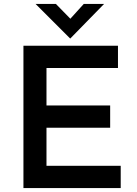

<svg xmlns="http://www.w3.org/2000/svg" viewBox="-20 -963 699 983"><path d="M100 -729H584V-615H218V-423H544V-309H218V-114H598V0H100ZM266 -943 352 -855 322 -847 409 -943H513L340 -766H339L162 -943Z"/></svg>

Font: Reem Kufi Fun Medium
Style: Regular
Weight: 500
Designer: Khaled Hosny
Version: Version 1.005